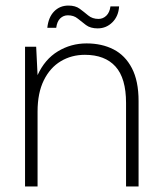

<svg xmlns="http://www.w3.org/2000/svg" viewBox="-20 -670 578 690"><path d="M70 0V-502H110L115 -400Q141 -457 188 -485.5Q235 -514 291 -514Q346 -514 388 -492.5Q430 -471 454 -425Q478 -379 478 -307V0H433V-300Q433 -389 395 -431Q357 -473 285 -473Q237 -473 198.5 -450Q160 -427 137.5 -381.5Q115 -336 115 -269V0ZM331 -568Q305 -568 289 -580Q273 -592 259 -603.5Q245 -615 224 -615Q208 -615 196.5 -604Q185 -593 182 -570H150Q154 -608 174.5 -629Q195 -650 226 -650Q251 -650 266.5 -638.5Q282 -627 297 -614.5Q312 -602 334 -602Q350 -602 362 -613.5Q374 -625 377 -647H408Q406 -612 384 -590Q362 -568 331 -568Z"/></svg>

Font: DM Sans 16pt ExtraLight
Style: Regular
Weight: 250
Version: Version 4.004;gftools[0.9.30]